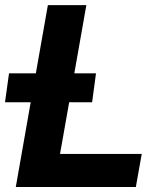

<svg xmlns="http://www.w3.org/2000/svg" viewBox="-25 -746 645 766"><path d="M97.5 -338H-5L11 -453.5H118L166 -725.5H319.5L271.5 -453.5H358L342.5 -338H251L214.5 -132H540.5L517 0H38Z"/></svg>

Font: JuliaMono ExtraBold
Style: Italic
Weight: 800
Italic angle: -9°
Monospace: yes
Designer: cormullion
Foundry: corm
Version: Version 0.057; ttfautohint (v1.8.4)